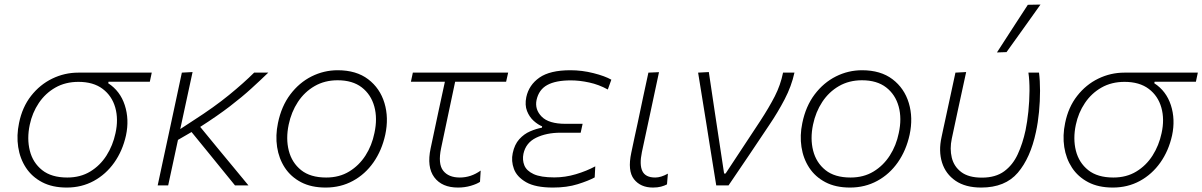

<svg xmlns="http://www.w3.org/2000/svg" viewBox="-20 -813 5273 842"><path d="M272.5 9.5Q209.5 9.5 164.8 -14Q120 -37.5 93.8 -77.5Q67.5 -117.5 59.8 -168.2Q52 -219 63.5 -273.5Q77.5 -343 116.2 -392.5Q155 -442 209 -468.2Q263 -494.5 323.5 -494.5H645.5L637 -454.5H456L454.5 -448Q507 -414 527.2 -351.8Q547.5 -289.5 532.5 -219Q517.5 -151.5 481 -100Q444.5 -48.5 391.2 -19.5Q338 9.5 272.5 9.5ZM275 -34.5Q332.5 -34.5 375.8 -60.8Q419 -87 447 -131Q475 -175 486.5 -229Q500 -290 485.5 -341.2Q471 -392.5 430.2 -423.2Q389.5 -454 324 -454Q267 -454 223 -429Q179 -404 150.2 -361.2Q121.5 -318.5 110.5 -266Q97.5 -205 110.8 -152.2Q124 -99.5 164.8 -67Q205.5 -34.5 275 -34.5Z M671.5 0Q683.5 -55.5 694.5 -107.5Q705.5 -159.5 719 -221L729.5 -270Q743 -332 754.2 -385.2Q765.5 -438.5 777.5 -494.5L824.5 -497Q808.5 -423.5 794.8 -359.5Q781 -295.5 770.5 -247L828.5 -285Q919 -343 984.5 -396.5Q1050 -450 1094.5 -494.5H1156.5Q1122 -461 1082.2 -424.8Q1042.5 -388.5 988.5 -347Q934.5 -305.5 858 -256.5L936 -161.5Q966.5 -125 1001 -83Q1035.5 -41 1069.5 0H1010.5Q982 -35 954.5 -68.8Q927 -102.5 897.5 -139L820 -234L760.5 -199.5Q749 -146 738.8 -98.5Q728.5 -51 717.5 0Z M1408 9.5Q1345 9.5 1300.2 -14Q1255.5 -37.5 1229.2 -77.5Q1203 -117.5 1195.2 -168.2Q1187.5 -219 1199 -273.5Q1214 -347 1253 -398.8Q1292 -450.5 1346.2 -477.8Q1400.5 -505 1461 -505Q1542.5 -505 1594.5 -465.5Q1646.5 -426 1666 -361.2Q1685.5 -296.5 1669.5 -222Q1654.5 -153.5 1618 -101.2Q1581.5 -49 1527.8 -19.8Q1474 9.5 1408 9.5ZM1410.5 -34.5Q1468 -34.5 1511.2 -60.8Q1554.5 -87 1582.8 -131Q1611 -175 1622 -229.5Q1636 -293.5 1621.5 -346Q1607 -398.5 1566.5 -429.8Q1526 -461 1460.5 -461Q1404 -461 1359.8 -435.5Q1315.5 -410 1286.5 -366Q1257.5 -322 1246 -266.5Q1233 -205 1246.5 -152.2Q1260 -99.5 1300.5 -67Q1341 -34.5 1410.5 -34.5Z M1988.5 9.5Q1918 9.5 1884.5 -35.5Q1851 -80.5 1868.5 -162.5Q1887 -250.5 1903 -325Q1919 -399.5 1931 -454.5H1782L1790.5 -494.5H2208.5L2199.5 -454.5H1976Q1960.5 -381.5 1945.2 -309Q1930 -236.5 1914.5 -163.5Q1900 -94.5 1923.5 -64.5Q1947 -34.5 1996.5 -34.5Q2045.5 -34.5 2088 -65L2085 -15.5Q2071 -6 2044.5 1.8Q2018 9.5 1988.5 9.5Z M2405 9.5Q2328 9.5 2287.2 -14Q2246.5 -37.5 2233.8 -72.2Q2221 -107 2228.5 -141.5Q2236.5 -179.5 2257.2 -202.5Q2278 -225.5 2304.8 -237Q2331.5 -248.5 2356.5 -253L2357.5 -259Q2339.5 -266 2320.5 -283Q2301.5 -300 2291.2 -326.2Q2281 -352.5 2288 -387Q2299.5 -440.5 2345.8 -472.8Q2392 -505 2481.5 -505Q2532.5 -505 2582.8 -492.2Q2633 -479.5 2661 -463.5L2645.5 -420.5Q2606.5 -442 2564 -451.2Q2521.5 -460.5 2483.5 -460.5Q2417 -460.5 2380 -440.2Q2343 -420 2333 -374.5Q2324.5 -333 2355.5 -301.5Q2386.5 -270 2460 -270H2535L2526.5 -231H2438Q2376.5 -231 2331.2 -209Q2286 -187 2275.5 -138.5Q2270 -111.5 2279.5 -87.8Q2289 -64 2320.2 -49.5Q2351.5 -35 2411 -35Q2458.5 -35 2505.5 -49Q2552.5 -63 2590.5 -83.5L2588 -35Q2560.5 -20 2513.2 -5.2Q2466 9.5 2405 9.5Z M2843.5 9.5Q2789 9.5 2760.2 -27.2Q2731.5 -64 2748.5 -143.5Q2757 -183.5 2763 -212Q2769 -240.5 2776 -271.5Q2789 -334 2800.2 -386.5Q2811.5 -439 2823.5 -494.5L2870 -496.5Q2850.5 -404.5 2833.8 -326.8Q2817 -249 2805.5 -195L2795 -146Q2783.5 -91 2797 -62.8Q2810.5 -34.5 2853.5 -34.5Q2878.5 -34.5 2909 -51.5L2905 -4.5Q2894 1.5 2878.8 5.5Q2863.5 9.5 2843.5 9.5Z M3121 0Q3113.5 -46 3105.8 -94.2Q3098 -142.5 3091 -186.5L3077 -275Q3068 -329.5 3059.2 -385Q3050.5 -440.5 3041.5 -494.5L3088.5 -497Q3099.5 -422.5 3113.5 -329.5Q3127.5 -236.5 3140.5 -151L3155.5 -52H3162L3314 -282.5Q3352.5 -341.5 3377.8 -390.8Q3403 -440 3414 -494.5H3464Q3451 -435 3421 -377.5Q3391 -320 3353 -264Q3309 -198 3264.5 -132Q3220 -66 3175 0Z M3707.5 9.5Q3644.5 9.5 3599.8 -14Q3555 -37.5 3528.8 -77.5Q3502.5 -117.5 3494.8 -168.2Q3487 -219 3498.5 -273.5Q3513.5 -347 3552.5 -398.8Q3591.5 -450.5 3645.8 -477.8Q3700 -505 3760.5 -505Q3842 -505 3894 -465.5Q3946 -426 3965.5 -361.2Q3985 -296.5 3969 -222Q3954 -153.5 3917.5 -101.2Q3881 -49 3827.2 -19.8Q3773.5 9.5 3707.5 9.5ZM3710 -34.5Q3767.5 -34.5 3810.8 -60.8Q3854 -87 3882.2 -131Q3910.5 -175 3921.5 -229.5Q3935.5 -293.5 3921 -346Q3906.5 -398.5 3866 -429.8Q3825.5 -461 3760 -461Q3703.5 -461 3659.2 -435.5Q3615 -410 3586 -366Q3557 -322 3545.5 -266.5Q3532.5 -205 3546 -152.2Q3559.5 -99.5 3600 -67Q3640.5 -34.5 3710 -34.5Z M4283 9.5Q4214 9.5 4170.5 -20.2Q4127 -50 4111.2 -100.2Q4095.5 -150.5 4109 -211.5Q4113.5 -232.5 4117.2 -250.2Q4121 -268 4125 -286Q4137 -343 4148 -392.5Q4159 -442 4170 -494.5L4217 -497Q4197.5 -408 4181.2 -332.2Q4165 -256.5 4154 -205Q4144.5 -160.5 4154 -121.5Q4163.5 -82.5 4195.8 -58.2Q4228 -34 4286 -34Q4346 -34 4383.8 -61.8Q4421.5 -89.5 4443.2 -136.5Q4465 -183.5 4477.5 -242Q4485 -278 4489.8 -324Q4494.5 -370 4494.8 -415.2Q4495 -460.5 4490 -494.5H4536.5Q4541 -460 4541 -414.8Q4541 -369.5 4536.5 -322.2Q4532 -275 4523 -234Q4499 -120.5 4443.5 -55.5Q4388 9.5 4283 9.5ZM4352 -583Q4386.5 -636.5 4420.2 -688.5Q4454 -740.5 4487.5 -792L4543 -793Q4505.5 -740.5 4468.5 -688.5Q4431.5 -636.5 4394 -584.5Z M4860 9.5Q4797 9.5 4752.2 -14Q4707.5 -37.5 4681.2 -77.5Q4655 -117.5 4647.2 -168.2Q4639.5 -219 4651 -273.5Q4665 -343 4703.8 -392.5Q4742.5 -442 4796.5 -468.2Q4850.5 -494.5 4911 -494.5H5233L5224.5 -454.5H5043.5L5042 -448Q5094.5 -414 5114.8 -351.8Q5135 -289.5 5120 -219Q5105 -151.5 5068.5 -100Q5032 -48.5 4978.8 -19.5Q4925.5 9.5 4860 9.5ZM4862.5 -34.5Q4920 -34.5 4963.2 -60.8Q5006.5 -87 5034.5 -131Q5062.5 -175 5074 -229Q5087.5 -290 5073 -341.2Q5058.5 -392.5 5017.8 -423.2Q4977 -454 4911.5 -454Q4854.5 -454 4810.5 -429Q4766.5 -404 4737.8 -361.2Q4709 -318.5 4698 -266Q4685 -205 4698.2 -152.2Q4711.5 -99.5 4752.2 -67Q4793 -34.5 4862.5 -34.5Z"/></svg>

Font: Commissioner ExtraLight
Style: Italic
Weight: 200
Italic angle: -12°
Designer: Kostas Bartsokas
Foundry: Kostas Bartsokas
Version: Version 1.000; ttfautohint (v1.8.3)